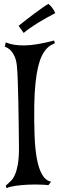

<svg xmlns="http://www.w3.org/2000/svg" viewBox="-20 -941 314 993"><path d="M67.4 -599.6Q64.5 -628.9 56.2 -647.5Q47.9 -666 38.6 -676.8Q29.3 -687.5 20 -692.4Q10.7 -697.3 4.9 -700.2L9.8 -721.7Q48.8 -705.1 107.9 -706.1Q167 -707 259.8 -731.4L263.7 -717.8Q252.9 -712.9 241.7 -706.5Q230.5 -700.2 218.8 -687Q207 -673.8 196.3 -651.9Q185.5 -629.9 177.2 -595.7Q168.9 -561.5 163.6 -511.7Q158.2 -461.9 157.2 -393.6Q156.2 -311.5 158.7 -242.2Q161.1 -172.9 170.4 -121.6Q179.7 -70.3 197.3 -39.1Q214.8 -7.8 244.1 -1L230.5 16.6Q215.8 14.6 186.5 13.7Q157.2 12.7 124 14.2Q90.8 15.6 60.5 20Q30.3 24.4 13.7 32.2L9.8 19.5Q22.5 7.8 35.2 -4.4Q47.9 -16.6 57.1 -37.1Q66.4 -57.6 72.3 -90.8Q78.1 -124 78.1 -178.7Q77.1 -238.3 76.7 -300.8Q76.2 -363.3 74.7 -419.9Q73.2 -476.6 71.8 -523.4Q70.3 -570.3 67.4 -599.6ZM230.5 -920.9Q241.2 -912.1 248 -903.3Q254.9 -894.5 258.8 -887.7Q262.7 -879.9 265.6 -873Q245.1 -862.3 221.2 -849.1Q197.3 -835.9 175.3 -822.3Q153.3 -808.6 133.8 -794.9Q114.3 -781.2 102.5 -770.5L76.2 -807.6Q124 -845.7 154.3 -868.2Q184.6 -890.6 201.2 -902.3Q220.7 -916 230.5 -920.9Z"/></svg>

Font: Mystery Quest
Style: Regular
Weight: 400
Designer: Squid
Foundry: Font Diner, Inc DBA Sideshow
Version: Version 1.000